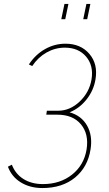

<svg xmlns="http://www.w3.org/2000/svg" viewBox="-20 -941 551 971"><path d="M290 -844 306 -921H326L310 -844ZM401 -844 417 -921H437L421 -844ZM194 10Q132 10 85.5 -18.5Q39 -47 20 -98L40 -108Q58 -61 99 -35.5Q140 -10 197 -10Q284 -10 344.5 -58Q405 -106 418 -186Q430 -263 389.5 -312Q349 -361 270 -361H214L217 -381H274Q334 -381 383 -427.5Q432 -474 443 -540Q454 -609 415.5 -654.5Q377 -700 308 -700Q259 -700 215.5 -675.5Q172 -651 143 -607L126 -615Q159 -665 207.5 -692.5Q256 -720 311 -720Q388 -720 432 -668.5Q476 -617 463 -540Q454 -484 418 -438.5Q382 -393 332 -373Q392 -356 420.5 -305.5Q449 -255 438 -186Q424 -96 359.5 -43Q295 10 194 10Z"/></svg>

Font: Raleway-v4020 Thin
Style: Italic
Weight: 250
Italic angle: -12°
Designer: Matt McInerney, Pablo Impallari, Rodrigo Fuenzalida
Foundry: Matt McInerney, Pablo Impallari, Rodrigo Fuenzalida
Version: Version 4.020;PS 004.020;hotconv 1.0.88;makeotf.lib2.5.64775